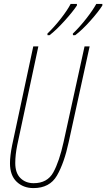

<svg xmlns="http://www.w3.org/2000/svg" viewBox="-20 -951 543 981"><path d="M151 10Q234 10 271 -54Q308 -118 331 -225L438 -714H412L305 -226Q283 -126 252.5 -70.5Q222 -15 152 -15Q111 -15 84.5 -41Q58 -67 58 -118Q58 -159 68 -209L176 -714H150L42 -209Q31 -154 31 -117Q31 -55 65 -22.5Q99 10 151 10ZM223 -771H233Q267 -797 309.5 -844Q352 -891 373 -923V-931H341Q325 -900 292 -857.5Q259 -815 222 -779ZM353 -771H364Q399 -797 441 -844Q483 -891 503 -923V-931H472Q455 -900 422 -857.5Q389 -815 352 -779Z"/></svg>

Font: Noto Sans Display Condensed Thin
Style: Italic
Weight: 250
Width: 3
Italic angle: -12°
Designer: Monotype Design Team
Foundry: Monotype Imaging Inc.
Version: Version 1.900